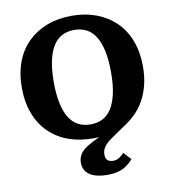

<svg xmlns="http://www.w3.org/2000/svg" viewBox="-102 -815 1025 1149"><g transform="rotate(-10 411.0 -240.5)"><path d="M411 -68Q453 -68 485.5 -85Q518 -102 540 -137.5Q562 -173 573.5 -227Q585 -281 585 -355Q585 -429 573.5 -483Q562 -537 540 -572.5Q518 -608 485.5 -625Q453 -642 411 -642Q369 -642 336.5 -625Q304 -608 282 -572.5Q260 -537 248.5 -483Q237 -429 237 -355Q237 -281 248.5 -227Q260 -173 282 -137.5Q304 -102 336.5 -85Q369 -68 411 -68ZM676 -79Q650 -53 620 -32.5Q590 -12 562 6.5Q534 25 510.5 42.5Q487 60 473.5 80Q460 100 460 125Q460 148 472 159Q484 170 506 170Q529 170 546 157.5Q563 145 573 134L615 179Q598 199 576.5 214.5Q555 230 526 238.5Q497 247 456 247Q414 247 381.5 236.5Q349 226 331 204Q313 182 313 148Q313 120 327 97.5Q341 75 371.5 55.5Q402 36 449.5 15Q497 -6 564 -32L543 -1Q523 5 501.5 9Q480 13 457.5 15Q435 17 411 17Q329 17 261.5 -7.5Q194 -32 145 -80Q96 -128 69.5 -197.5Q43 -267 43 -355Q43 -443 69.5 -512.5Q96 -582 145 -629.5Q194 -677 261.5 -702.5Q329 -728 411 -728Q493 -728 560.5 -702.5Q628 -677 677 -629.5Q726 -582 752.5 -512.5Q779 -443 779 -355Q779 -297 767 -246.5Q755 -196 732 -154Q709 -112 676 -79Z"/></g></svg>

Font: Roboto Serif 20pt
Style: Bold
Weight: 700
Version: Version 1.008